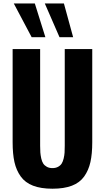

<svg xmlns="http://www.w3.org/2000/svg" viewBox="-20 -1098 616 1128"><path d="M329.6 -879.4 243.2 -1077.6H355.5L409.7 -879.4ZM166 -879.4 61 -1077.6H184.6L246.6 -879.4ZM288.1 10.7Q220.2 10.7 174.1 -7.1Q127.9 -24.9 101.8 -61.3Q75.7 -97.7 64.9 -145.8Q54.2 -193.8 54.2 -262.2V-809.6H215.8V-241.2Q215.8 -218.3 217 -201.9Q218.3 -185.5 222.4 -167Q226.6 -148.4 234.1 -137Q241.7 -125.5 255.4 -117.9Q269 -110.4 288.1 -110.4Q307.1 -110.4 321 -117.9Q335 -125.5 342.3 -137Q349.6 -148.4 354 -167Q358.4 -185.5 359.4 -201.7Q360.4 -217.8 360.4 -241.2V-809.6H522V-262.2Q522 -193.8 511.2 -145.8Q500.5 -97.7 474.6 -61.3Q448.7 -24.9 402.6 -7.1Q356.4 10.7 288.1 10.7Z"/></svg>

Font: Oswald
Style: DemiBold
Weight: 600
Designer: Vernon Adams
Foundry: Vernon Adams
Version: 3.0; ttfautohint (v0.95) -l 8 -r 50 -G 200 -x 0 -w "G" -W -c